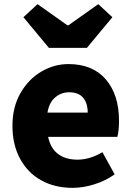

<svg xmlns="http://www.w3.org/2000/svg" viewBox="-20 -892 636 926"><path d="M40 -285Q40 -375 78.5 -442.5Q117 -510 179 -546.5Q241 -583 310 -583Q427 -583 490.5 -509Q554 -435 554 -309Q554 -262 546 -232H212Q224 -176 260.5 -149Q297 -122 354 -122Q413 -122 474 -158L533 -51Q489 -20 435 -3Q381 14 330 14Q244 14 178.5 -22.5Q113 -59 76.5 -127Q40 -195 40 -285ZM313 -447Q276 -447 246.5 -422.5Q217 -398 209 -349H403Q403 -394 381 -420.5Q359 -447 313 -447ZM93 -809 161 -872 305 -770H310L454 -872L522 -809L399 -661H216Z"/></svg>

Font: Merged Yaku Han JP Black
Style: Regular
Weight: 900
Designer: Ryoko NISHIZUKA 西塚涼子 (kana, bopomofo & ideographs); Paul D. Hunt (Latin, Greek & Cyrillic); Sandoll Communications 산돌커뮤니
Foundry: Adobe
Version: Version 2.004